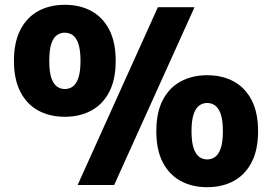

<svg xmlns="http://www.w3.org/2000/svg" viewBox="-20 -770 1132 799"><path d="M303 0 637 -740H789.5L455 0ZM250 -284Q187 -284 139.2 -310Q91.5 -336 64.8 -387.8Q38 -439.5 38 -517Q38 -594 64.8 -646Q91.5 -698 139.2 -724Q187 -750 250 -750Q313 -750 360.5 -724Q408 -698 434.8 -646Q461.5 -594 461.5 -517Q461.5 -439.5 434.8 -387.8Q408 -336 360.2 -310Q312.5 -284 250 -284ZM249.5 -399.5Q268.5 -399.5 283.2 -410.2Q298 -421 306.5 -446.8Q315 -472.5 315 -516.5Q315 -561 306.5 -586.8Q298 -612.5 283.2 -623.2Q268.5 -634 249.5 -634Q231 -634 216.2 -623.2Q201.5 -612.5 193.2 -586.8Q185 -561 185 -517Q185 -472.5 193.2 -447Q201.5 -421.5 216.2 -410.5Q231 -399.5 249.5 -399.5ZM842 9Q779.5 9 731.8 -17Q684 -43 657.2 -94.8Q630.5 -146.5 630.5 -224Q630.5 -301.5 657.2 -353.2Q684 -405 731.8 -431Q779.5 -457 842 -457Q905 -457 952.8 -431Q1000.5 -405 1027.2 -353.2Q1054 -301.5 1054 -224Q1054 -146.5 1027.2 -94.8Q1000.5 -43 952.8 -17Q905 9 842 9ZM842 -106.5Q861 -106.5 875.8 -117.5Q890.5 -128.5 899 -154Q907.5 -179.5 907.5 -224Q907.5 -268.5 899 -294Q890.5 -319.5 875.8 -330.5Q861 -341.5 842 -341.5Q823.5 -341.5 808.8 -330.5Q794 -319.5 785.5 -294Q777 -268.5 777 -224Q777 -180 785.5 -154.2Q794 -128.5 808.8 -117.5Q823.5 -106.5 842 -106.5Z"/></svg>

Font: Encode Sans SC ExtraBold
Style: Regular
Weight: 800
Version: Version 3.002